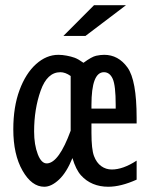

<svg xmlns="http://www.w3.org/2000/svg" viewBox="-20 -710 590 739"><path d="M258.8 -101.6Q236.3 -45.9 207 -18.6Q177.7 8.8 150.4 8.8Q102.1 8.8 66.7 -53.2Q31.2 -115.2 31.2 -212.4Q31.2 -298.8 55.2 -363.3Q79.1 -427.7 118.9 -463.4Q158.7 -499 204.6 -499Q219.7 -499 236.6 -495.8Q253.4 -492.7 267.1 -487.8Q280.8 -482.9 301.3 -468.3Q333 -491.7 350.1 -495.4Q367.2 -499 380.9 -499Q435.5 -499 470.7 -450.2Q505.9 -401.4 505.9 -256.3V-234.9H332V-199.2Q332 -135.3 341.8 -109.4Q351.6 -83.5 369.6 -70.6Q387.7 -57.6 410.2 -57.6Q453.6 -57.6 505.9 -91.8V-18.6Q445.3 8.8 396.5 8.8Q364.7 8.8 338.1 -2.2Q311.5 -13.2 291.7 -35.2Q272 -57.1 258.8 -101.6ZM252 -207V-417.5Q241.7 -424.8 231.7 -428.5Q221.7 -432.1 212.4 -432.1Q161.6 -432.1 136.5 -361.1Q111.3 -290 111.3 -204.1Q111.3 -152.8 125.5 -116.2Q139.6 -79.6 161.6 -81.1Q207 -84 252 -207ZM332 -292H425.3V-305.7Q425.3 -381.3 413.8 -406.7Q402.3 -432.1 379.9 -432.1Q356 -432.1 344 -400.6Q332 -369.1 332 -305.7ZM464.8 -689.9 309.1 -571.8H224.1L341.8 -689.9ZM0 -490.2Z"/></svg>

Font: Code New Roman
Style: Regular
Weight: 400
Monospace: yes
Designer: Sam Radian
Foundry: Code New Roman
Version: Version 2.00 November 29, 2014